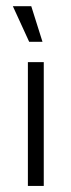

<svg xmlns="http://www.w3.org/2000/svg" viewBox="-20 -610 234 630"><path d="M71.5 0V-406.2H123.6V0ZM75.7 -472.9 22.2 -589.6H82.6L119.4 -472.9Z"/></svg>

Font: Afacad Flux Light
Style: Regular
Weight: 300
Designer: Kristian Moeller
Foundry: Dicotype
Version: Version 1.100